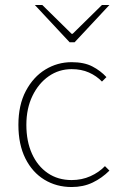

<svg xmlns="http://www.w3.org/2000/svg" viewBox="-20 -740 486 772"><path d="M268 12Q207 12 158.5 -17.5Q110 -47 82 -103Q54 -159 54 -238Q54 -318 84 -374.5Q114 -431 162.5 -460.5Q211 -490 268 -490Q318 -490 351 -473Q384 -456 408 -430L390 -412Q368 -435 337.5 -448.5Q307 -462 268 -462Q217 -462 176 -433.5Q135 -405 110.5 -354.5Q86 -304 86 -238Q86 -172 108.5 -122Q131 -72 172 -44Q213 -16 268 -16Q309 -16 343.5 -31.5Q378 -47 402 -72L420 -54Q390 -24 352.5 -6Q315 12 268 12ZM260 -570 120 -720H150L268 -604H272L390 -720H420L280 -570Z"/></svg>

Font: Source Sans 3 ExtraLight ExtraLight
Style: Regular
Weight: 250
Version: Version 3.052;hotconv 1.1.0;makeotfexe 2.6.0